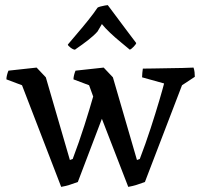

<svg xmlns="http://www.w3.org/2000/svg" viewBox="-20 -718 796 750"><path d="M219 12 66 -385 5 -408Q5 -416 7.5 -425.5Q10 -435 13 -442L123 -454L159 -416L253 -93L264 -97Q289 -163 310 -229Q331 -295 344 -341L328 -385L267 -408Q267 -416 269.5 -425.5Q272 -435 275 -442Q303 -445 330 -448Q357 -451 385 -454L421 -416L515 -93L526 -97Q549 -157 568.5 -217Q588 -277 602 -324.5Q616 -372 621 -392L535 -416Q535 -424 536 -433.5Q537 -443 538 -450Q551 -450 577.5 -450.5Q604 -451 635 -451.5Q666 -452 693.5 -452.5Q721 -453 736 -454Q739 -445 740 -436Q741 -427 741 -418L691 -385L546 -7Q530 -1 514 4Q498 9 481 12L378 -254L284 -7Q268 -1 252 4Q236 9 219 12ZM277 -527 273 -524Q266 -524 255.5 -532Q245 -540 245 -544Q259 -561 281 -586.5Q303 -612 325 -639.5Q347 -667 361 -688Q363 -690 372 -692.5Q381 -695 390 -696.5Q399 -698 401 -698L475 -599L512 -550Q512 -546 502.5 -536Q493 -526 487 -524Q473 -536 451.5 -553.5Q430 -571 410 -590Q390 -609 378 -624L361 -595Q348 -580 325 -562Q302 -544 277 -527Z"/></svg>

Font: Labrada
Style: Regular
Weight: 400
Designer: Mercedes Jáuregui
Foundry: Omnibus-Type Team
Version: Version 1.000; ttfautohint (v1.8.4.7-5d5b)